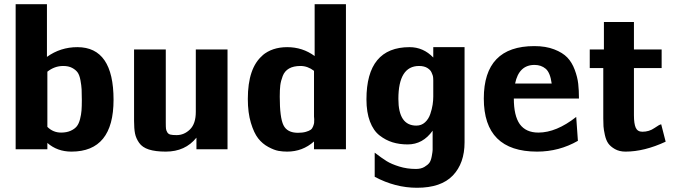

<svg xmlns="http://www.w3.org/2000/svg" viewBox="-20 -706 3199 908"><path d="M54 0V-686H202V-437Q266 -483 346 -483Q517 -483 517 -234Q517 11 318 11Q251 11 204 -30V0ZM204 -106Q231 -79 269 -79Q295 -79 314 -87.5Q333 -96 343 -108.5Q353 -121 358.5 -142.5Q364 -164 365.5 -183.5Q367 -203 367 -232Q367 -265 366 -283.5Q365 -302 360.5 -326.5Q356 -351 347 -363.5Q338 -376 321 -385Q304 -394 279 -394Q238 -394 204 -367V-334V-171Z M614 -134V-472H764V-125Q764 -105 765 -97Q766 -89 771 -80.5Q776 -72 786 -69.5Q796 -67 815 -67Q851 -67 878.5 -94Q906 -121 906 -177V-472H1056V0H909V-55Q856 11 764 11Q715 11 684 1Q653 -9 638 -30.5Q623 -52 618.5 -75Q614 -98 614 -134Z M1152 -238Q1152 -385 1222 -444H1221Q1267 -483 1338 -483Q1411 -483 1468 -441V-686H1616V0H1465V-18V-37Q1411 11 1338 11Q1317 11 1297 7.5Q1277 4 1249 -11Q1221 -26 1201 -51.5Q1181 -77 1166.5 -125Q1152 -173 1152 -238ZM1303 -249Q1303 -150 1320.5 -114Q1338 -78 1389 -78Q1411 -78 1426.5 -82.5Q1442 -87 1449.5 -92.5Q1457 -98 1461 -109Q1465 -120 1465.5 -125Q1466 -130 1466 -142L1465 -155V-371Q1435 -394 1401 -394Q1368 -394 1347 -382Q1326 -370 1317 -346.5Q1308 -323 1305.5 -302.5Q1303 -282 1303 -249Z M1713 -236Q1713 -483 1917 -483Q1982 -483 2029 -434V-483H2177V-33Q2177 66 2121.5 124Q2066 182 1952 182Q1849 182 1752 130V16Q1786 42 1808.5 56Q1831 70 1868 81.5Q1905 93 1947 93Q1971 93 1987 83.5Q2003 74 2010.5 64Q2018 54 2022 32Q2026 10 2026 3Q2026 -4 2026 -26V-88Q1980 -23 1908 -23Q1869 -23 1836.5 -33Q1804 -43 1775 -65.5Q1746 -88 1729.5 -131.5Q1713 -175 1713 -236ZM1864 -238Q1864 -112 1949 -112Q1973 -112 1990 -127.5Q2007 -143 2015 -167Q2023 -191 2026 -211Q2029 -231 2029 -249V-310V-316Q2029 -322 2029 -326Q2029 -330 2028.5 -337.5Q2028 -345 2026 -350.5Q2024 -356 2021 -363Q2018 -370 2013 -375Q2008 -380 2001 -384.5Q1994 -389 1984 -391.5Q1974 -394 1962 -394Q1864 -394 1864 -238Z M2268 -240Q2268 -488 2507 -488Q2561 -488 2601 -472.5Q2641 -457 2663 -434Q2685 -411 2698 -376Q2711 -341 2714.5 -310Q2718 -279 2718 -240H2410Q2410 -159 2438 -119Q2467 -79 2526 -79Q2611 -79 2705 -153L2713 -40Q2624 11 2520 11Q2268 11 2268 -240ZM2416 -311H2589Q2582 -363 2560.5 -381Q2539 -399 2508 -399Q2434 -399 2416 -311Z M2769 -384V-472H2836V-602H2978V-472H3109V-384H2978V-161Q2978 -121 2986.5 -102Q2995 -83 3018 -83Q3050 -83 3075 -100.5Q3100 -118 3107 -118L3128 -36Q3027 11 2938 11Q2909 11 2888 -1Q2867 -13 2856.5 -28Q2846 -43 2840.5 -68Q2835 -93 2834 -108.5Q2833 -124 2833 -146V-384Z"/></svg>

Font: Coval
Style: Black
Weight: 1000
Foundry: Context Ltd
Version: Version 001.000